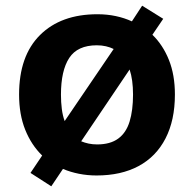

<svg xmlns="http://www.w3.org/2000/svg" viewBox="-20 -606 682 674"><path d="M594 -274Q594 -184 561 -120Q528 -56 466.5 -23Q405 10 319 10Q287 10 257 4Q227 -2 201 -13L160 48L87 1L128 -60Q90 -97 68.5 -150.5Q47 -204 47 -274Q47 -410 120.5 -483Q194 -556 322 -556Q356 -556 386.5 -549.5Q417 -543 443 -531L479 -586L553 -540L515 -484Q552 -448 573 -395.5Q594 -343 594 -274ZM194 -274Q194 -247 197 -223.5Q200 -200 207 -181L379 -434Q367 -440 352 -443.5Q337 -447 320 -447Q252 -447 223 -402.5Q194 -358 194 -274ZM447 -274Q447 -300 444 -322Q441 -344 435 -362L265 -110Q277 -105 291 -102Q305 -99 321 -99Q367 -99 395 -119.5Q423 -140 435 -179.5Q447 -219 447 -274Z"/></svg>

Font: Noto Sans Cherokee
Style: Regular
Weight: 400
Designer: Monotype Design Team
Foundry: Monotype Imaging Inc.
Version: Version 2.001